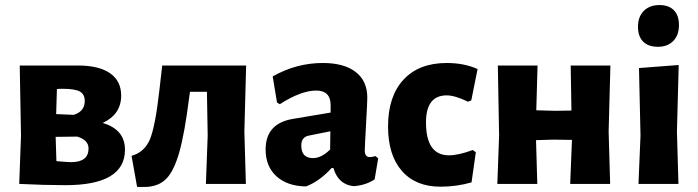

<svg xmlns="http://www.w3.org/2000/svg" viewBox="-20 -727 2758 759"><path d="M56 0 63 -191 58 -468H289Q371 -468 415 -437.5Q459 -407 459 -349Q459 -275 386 -241Q474 -215 474 -135Q474 5 239 5Q158 5 56 0ZM227 -376Q212 -376 205 -375L202 -276L271 -273Q315 -286 315 -328Q315 -354 296 -365Q277 -376 227 -376ZM285 -187 200 -186 203 -90Q247 -86 261 -86Q330 -86 330 -140Q330 -174 285 -187Z M522 12 500 -111Q551 -125 572.5 -176Q594 -227 610 -370L621 -466V-468H953L946 -207L952 0H794L801 -191L798 -364H731L728 -343Q710 -200 689 -126Q668 -52 638 -21Q608 10 557 12Z M1256 -478Q1340 -478 1386 -442.5Q1432 -407 1432 -341Q1432 -324 1427 -235Q1422 -146 1422 -132Q1422 -106 1442 -106Q1451 -106 1464 -110L1475 -101L1461 -18Q1427 5 1379 9Q1317 3 1298 -63H1291Q1244 -11 1190 10Q1116 9 1073 -30Q1030 -69 1030 -136Q1030 -239 1138 -257L1287 -282V-311Q1287 -369 1230 -369Q1170 -369 1086 -315L1075 -322L1058 -425Q1152 -478 1256 -478ZM1286 -208 1201 -191Q1171 -185 1171 -152Q1171 -102 1217 -102Q1251 -102 1285 -136Z M1746 -478Q1815 -478 1868 -454L1843 -330L1830 -325Q1778 -350 1746 -350Q1664 -350 1664 -243Q1664 -113 1755 -113Q1792 -113 1849 -134L1861 -125L1844 -6Q1785 11 1721 11Q1623 11 1568.5 -51.5Q1514 -114 1514 -227Q1514 -346 1575 -412Q1636 -478 1746 -478Z M1946 0 1953 -191 1948 -468H2105L2100 -291L2174 -289L2239 -290L2236 -468H2393L2386 -207L2392 0H2234L2241 -174L2166 -175L2099 -173L2104 0Z M2587 -707Q2624 -707 2644 -686.5Q2664 -666 2664 -628Q2664 -588 2641.5 -565Q2619 -542 2581 -542Q2543 -542 2522.5 -562.5Q2502 -583 2502 -621Q2502 -661 2525 -684Q2548 -707 2587 -707ZM2504 0 2512 -191 2506 -458 2663 -470 2656 -207 2662 0Z"/></svg>

Font: Alegreya Sans ExtraBold
Style: Regular
Weight: 800
Designer: Juan Pablo del Peral
Foundry: Huerta Tipografica
Version: Version 2.007